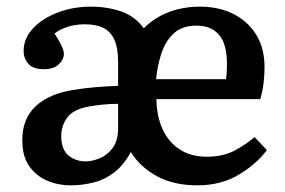

<svg xmlns="http://www.w3.org/2000/svg" viewBox="-20 -543 857 577"><path d="M192 14Q155 14 122 0Q89 -14 68 -43.5Q47 -73 47 -122Q47 -187 88 -224.5Q129 -262 202 -273Q232 -278 267.5 -281Q303 -284 335 -285V-356Q335 -399 323.5 -424Q312 -449 290 -459.5Q268 -470 235 -470Q205 -470 180.5 -461.5Q156 -453 144 -442Q155 -425 161 -413.5Q167 -402 169.5 -394.5Q172 -387 172 -382Q172 -364 156.5 -349.5Q141 -335 112 -335Q79 -335 65 -351.5Q51 -368 51 -390Q51 -427 78.5 -457Q106 -487 152.5 -505Q199 -523 253 -523Q303 -523 344.5 -508.5Q386 -494 412 -458Q444 -490 487 -506.5Q530 -523 581 -523Q637 -523 680.5 -501.5Q724 -480 749.5 -439.5Q775 -399 775 -341Q775 -317 772 -292.5Q769 -268 762 -245H450Q451 -192 469.5 -153Q488 -114 521.5 -93Q555 -72 601 -72Q651 -72 686 -91Q721 -110 745 -131L782 -92Q751 -50 697.5 -18Q644 14 573 14Q503 14 452.5 -13Q402 -40 373 -86Q352 -47 323.5 -25Q295 -3 261 5.5Q227 14 192 14ZM238 -58Q257 -58 280 -67.5Q303 -77 319 -99Q335 -121 335 -158V-231Q310 -231 287 -228.5Q264 -226 247 -223Q199 -214 181.5 -189Q164 -164 164 -135Q164 -94 185.5 -76Q207 -58 238 -58ZM449 -305H659Q661 -315 661.5 -327.5Q662 -340 662 -353Q662 -410 638.5 -438Q615 -466 571 -466Q527 -466 502 -442.5Q477 -419 465 -382.5Q453 -346 449 -305Z"/></svg>

Font: Literata 18pt Medium
Style: Regular
Weight: 500
Designer: Latin by Veronika Burian and Jose Scaglione. Greek by Irene Vlachou. Cyrillic by Vera Evstafieva.
Foundry: TypeTogether
Version: Version 3.103;gftools[0.9.29]